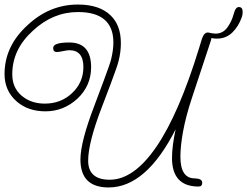

<svg xmlns="http://www.w3.org/2000/svg" viewBox="-60 -795 1088 845"><path d="M418 30Q294 30 294 -93Q294 -170 355 -329Q381 -398 396 -438.5Q411 -479 418.5 -500.5Q426 -522 429 -534Q434 -554 436.5 -573Q439 -592 439 -608Q439 -742 283 -742Q173 -742 85 -660Q-6 -578 -6 -468Q-6 -409 35 -374Q76 -339 137 -339Q208 -339 257 -385Q307 -432 307 -500Q307 -574 245 -574Q236 -574 217.5 -570Q199 -566 190 -566Q174 -566 174 -584Q174 -608 245 -608Q341 -608 341 -499Q341 -418 281 -361Q220 -305 140 -305Q64 -305 14 -348Q-40 -395 -40 -469Q-40 -592 61 -684Q158 -775 283 -775Q378 -775 427 -727Q472 -684 472 -605Q472 -566 462 -527Q459 -514 451 -491.5Q443 -469 428.5 -429.5Q414 -390 388 -323Q328 -167 328 -88Q328 -4 423 -4Q529 -4 628.5 -149.5Q728 -295 817 -586L829 -625Q838 -652 855 -652Q871 -652 871 -635Q871 -631 870.5 -626.5Q870 -622 868 -616L784 -362Q758 -283 746 -218Q734 -153 734 -105Q734 -10 797 -10Q830 -9 830 9Q830 26 814 26Q697 26 697 -100Q697 -126 701 -157.5Q705 -189 713 -226Q583 30 418 30ZM894 -625Q870 -625 860 -633Q857 -635 856 -641.5Q855 -648 855 -652Q866 -650 874 -648.5Q882 -647 888 -647Q921 -647 940.5 -674Q960 -701 968 -732Q973 -750 978.5 -757Q984 -764 991 -764Q1008 -764 1008 -743Q1008 -736 1007 -730Q1006 -724 1004 -719Q990 -679 962.5 -652Q935 -625 894 -625Z"/></svg>

Font: Send Flowers
Style: Regular
Weight: 400
Designer: Robert E. Leuschke
Foundry: Robert E. Leuschke
Version: Version 1.010; ttfautohint (v1.8.4.7-5d5b)